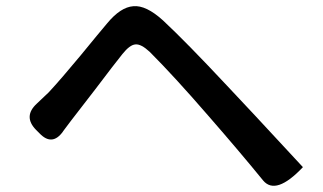

<svg xmlns="http://www.w3.org/2000/svg" viewBox="-20 -666 1040 618"><path d="M96 -248Q54 -291 98 -332L137 -369Q176 -411 239 -487Q302 -564 325 -591Q368 -643 409 -646Q450 -650 505 -600Q580 -530 710 -391Q770 -328 955 -128Q868 -36 827 -85Q752 -177 650 -294Q540 -421 462 -499Q434 -525 416 -523Q398 -522 374 -492Q349 -461 287 -379Q225 -298 209 -278Q178 -237 183 -243Q148 -194 107 -237Z"/></svg>

Font: Swei Half Moon CJK SC
Style: Medium
Weight: 500
Version: Version 2.071